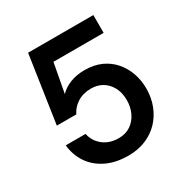

<svg xmlns="http://www.w3.org/2000/svg" viewBox="-164 -834 947 981"><g transform="rotate(-30 309.5 -344.0)"><path d="M317 12Q242 12 187 -15Q132 -42 101 -88.5Q70 -135 64 -194H181Q190 -149 226.5 -119.5Q263 -90 318 -90Q358 -90 387.5 -109.5Q417 -129 433.5 -163Q450 -197 450 -238Q450 -282 433 -314Q416 -346 387 -363.5Q358 -381 320 -381Q273 -381 239 -359Q205 -337 190 -304H75L134 -700H519V-595H223L191 -423Q214 -448 252 -463.5Q290 -479 339 -479Q394 -479 436 -460Q478 -441 507 -407.5Q536 -374 551 -331Q566 -288 566 -240Q566 -186 548 -140Q530 -94 497.5 -60Q465 -26 419 -7Q373 12 317 12Z"/></g></svg>

Font: DM Sans 18pt SemiBold
Style: Regular
Weight: 600
Designer: Colophon Foundry, Jonny Pinhorn
Foundry: Colophon Foundry
Version: Version 4.004;gftools[0.9.30]